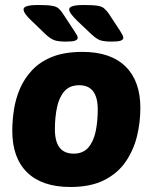

<svg xmlns="http://www.w3.org/2000/svg" viewBox="-20 -738 609 766"><path d="M261 8Q148 8 88.5 -50Q29 -108 29 -216Q29 -256 35.5 -299.5Q42 -343 59.5 -384Q77 -425 108.5 -458.5Q140 -492 189 -511.5Q238 -531 309 -531Q421 -531 480.5 -473Q540 -415 540 -307Q540 -250 526.5 -194.5Q513 -139 481.5 -93Q450 -47 396 -19.5Q342 8 261 8ZM274 -125Q311 -125 332 -149Q353 -173 361.5 -213Q370 -253 370 -301Q370 -398 296 -398Q258 -398 237 -374Q216 -350 207.5 -310Q199 -270 199 -222Q199 -125 274 -125ZM427 -572Q392 -572 377 -578.5Q362 -585 344 -602L288 -655Q274 -669 265 -680.5Q256 -692 256 -701Q256 -718 315 -718Q352 -718 369.5 -715Q387 -712 395.5 -704.5Q404 -697 413 -685L459 -615Q465 -605 468.5 -598.5Q472 -592 472 -587Q472 -580 462 -576Q452 -572 427 -572ZM245 -572Q210 -572 194.5 -578.5Q179 -585 161 -602L106 -655Q91 -669 82.5 -680.5Q74 -692 74 -701Q74 -718 133 -718Q169 -718 187 -715Q205 -712 213.5 -704.5Q222 -697 230 -685L276 -615Q283 -605 286.5 -598.5Q290 -592 290 -587Q290 -580 280 -576Q270 -572 245 -572Z"/></svg>

Font: Asap ExtraBold
Style: Italic
Weight: 800
Italic angle: -6°
Designer: Pablo Cosgaya
Foundry: Omnibus-Type
Version: Version 3.001; ttfautohint (v1.8.4.7-5d5b)